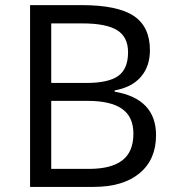

<svg xmlns="http://www.w3.org/2000/svg" viewBox="-20 -734 688 754"><path d="M98.1 -713.9H299.8Q441.9 -713.9 505.4 -671.4Q568.8 -628.9 568.8 -537.1Q568.8 -473.6 533.4 -432.4Q498 -391.1 430.2 -378.9V-374Q592.8 -346.2 592.8 -203.1Q592.8 -107.4 528.1 -53.7Q463.4 0 347.2 0H98.1ZM181.2 -408.2H317.9Q405.8 -408.2 444.3 -435.8Q482.9 -463.4 482.9 -528.8Q482.9 -588.9 439.9 -615.5Q397 -642.1 303.2 -642.1H181.2ZM181.2 -337.9V-70.8H330.1Q416.5 -70.8 460.2 -104.2Q503.9 -137.7 503.9 -209Q503.9 -275.4 459.2 -306.6Q414.6 -337.9 323.2 -337.9Z"/></svg>

Font: f01947593
Style: Regular
Weight: 400
Foundry: Ascender Corporation
Version: Version 1.10